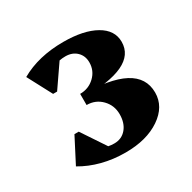

<svg xmlns="http://www.w3.org/2000/svg" viewBox="-98 -876 583 582"><g transform="rotate(-30 194.0 -584.5)"><path d="M186 -392Q143 -392 104.5 -402Q66 -412 34 -431L79 -518H94L166 -410L97 -415V-466Q125 -433 170 -433Q196 -433 212 -452Q228 -471 228 -502Q228 -533 207 -554.5Q186 -576 155 -576V-610Q255 -610 304.5 -584Q354 -558 354 -505Q354 -456 307 -424Q260 -392 186 -392ZM155 -600V-615Q185 -615 206 -635Q227 -655 227 -684Q227 -707 212 -721.5Q197 -736 173 -736Q130 -736 99 -705V-754L171 -762L98 -656H84L39 -741Q102 -777 189 -777Q260 -777 301.5 -753.5Q343 -730 343 -689Q343 -644 296.5 -622Q250 -600 155 -600Z"/></g></svg>

Font: Platypi Light ExtraBold
Style: Regular
Weight: 800
Version: Version 1.200